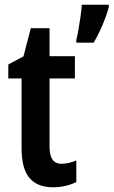

<svg xmlns="http://www.w3.org/2000/svg" viewBox="-20 -780 479 810"><path d="M239 -89Q268 -89 302 -103V-12Q282 -2 257 4Q232 10 203 10Q138 10 104.5 -29Q71 -68 71 -156V-449H15V-508L79 -542L110 -661H189V-543H296V-449H189V-161Q189 -89 239 -89ZM439 -760V-750Q430 -716 412 -673.5Q394 -631 375 -600H302V-612Q306 -627 311 -655Q316 -683 320 -712Q324 -741 325 -760Z"/></svg>

Font: Avrile Sans Condensed SemiBold
Style: Regular
Weight: 600
Width: 3
Designer: Monotype Design Team
Foundry: Monotype Imaging Inc.
Version: Version 2.001;September 10, 2019;FontCreator 11.5.0.2425 64-